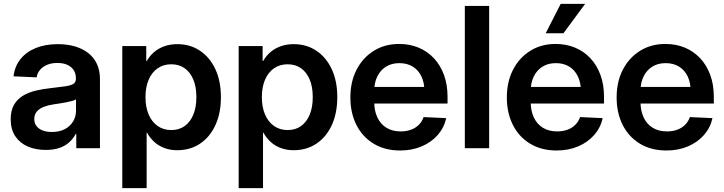

<svg xmlns="http://www.w3.org/2000/svg" viewBox="-20 -758 3702 982"><path d="M213.9 8.8Q162.1 8.8 121.8 -8.8Q81.5 -26.4 58.1 -61.3Q34.7 -96.2 34.7 -147.9Q34.7 -192.4 51.3 -221.4Q67.9 -250.5 96.4 -267.8Q125 -285.2 161.9 -294.2Q198.7 -303.2 238.3 -307.1Q286.1 -312.5 314.5 -316.7Q342.8 -320.8 355.5 -329.1Q368.2 -337.4 368.2 -355V-358.4Q368.2 -381.8 356.9 -399.2Q345.7 -416.5 324.7 -426.3Q303.7 -436 273.4 -436Q243.2 -436 220.5 -426.3Q197.8 -416.5 184.1 -399.9Q170.4 -383.3 167.5 -362.3L49.3 -367.7Q55.2 -418.5 84.2 -455.1Q113.3 -491.7 162.1 -512Q210.9 -532.2 275.4 -532.2Q323.2 -532.2 362.8 -520.8Q402.3 -509.3 431.2 -486.8Q460 -464.4 475.6 -431.2Q491.2 -397.9 491.2 -354.5V0H370.1V-73.2H367.2Q355.5 -50.3 335.4 -31.5Q315.4 -12.7 285.6 -2Q255.9 8.8 213.9 8.8ZM244.6 -83Q284.7 -83 312.3 -97.9Q339.8 -112.8 354.2 -137.5Q368.7 -162.1 368.7 -191.9V-250Q362.8 -245.6 350.8 -242.2Q338.9 -238.8 322.8 -235.6Q306.6 -232.4 288.8 -229.5Q271 -226.6 253.4 -224.1Q226.6 -220.2 204.3 -211.7Q182.1 -203.1 168.7 -188Q155.3 -172.9 155.3 -148.9Q155.3 -128.4 166.5 -113.5Q177.7 -98.6 197.8 -90.8Q217.8 -83 244.6 -83Z M605.5 204.1V-522.5H728V-446.3H731Q745.6 -472.2 768.1 -491.5Q790.5 -510.7 820.6 -521.5Q850.6 -532.2 887.2 -532.2Q952.6 -532.2 1002.9 -498.5Q1053.2 -464.8 1081.5 -404.1Q1109.9 -343.3 1109.9 -261.2Q1109.9 -179.2 1081.8 -118.2Q1053.7 -57.1 1003.4 -23.4Q953.1 10.3 886.2 10.3Q850.1 10.3 820.6 -1Q791 -12.2 769 -32.2Q747.1 -52.2 731.9 -79.6H730V204.1ZM856 -92.8Q895.5 -92.8 924.1 -113Q952.6 -133.3 968.5 -170.9Q984.4 -208.5 984.4 -261.2Q984.4 -314.5 968.5 -351.8Q952.6 -389.2 924.1 -409.2Q895.5 -429.2 856 -429.2Q815.4 -429.2 785.9 -408.4Q756.3 -387.7 740.2 -350.1Q724.1 -312.5 724.1 -261.2Q724.1 -210.4 740.2 -172.6Q756.3 -134.8 786.1 -113.8Q815.9 -92.8 856 -92.8Z M1200.7 204.1V-522.5H1323.2V-446.3H1326.2Q1340.8 -472.2 1363.3 -491.5Q1385.7 -510.7 1415.8 -521.5Q1445.8 -532.2 1482.4 -532.2Q1547.9 -532.2 1598.1 -498.5Q1648.4 -464.8 1676.8 -404.1Q1705.1 -343.3 1705.1 -261.2Q1705.1 -179.2 1677 -118.2Q1648.9 -57.1 1598.6 -23.4Q1548.3 10.3 1481.4 10.3Q1445.3 10.3 1415.8 -1Q1386.2 -12.2 1364.3 -32.2Q1342.3 -52.2 1327.1 -79.6H1325.2V204.1ZM1451.2 -92.8Q1490.7 -92.8 1519.3 -113Q1547.9 -133.3 1563.7 -170.9Q1579.6 -208.5 1579.6 -261.2Q1579.6 -314.5 1563.7 -351.8Q1547.9 -389.2 1519.3 -409.2Q1490.7 -429.2 1451.2 -429.2Q1410.6 -429.2 1381.1 -408.4Q1351.6 -387.7 1335.4 -350.1Q1319.3 -312.5 1319.3 -261.2Q1319.3 -210.4 1335.4 -172.6Q1351.6 -134.8 1381.3 -113.8Q1411.1 -92.8 1451.2 -92.8Z M2026.9 11.7Q1948.7 11.7 1891.4 -22.9Q1834 -57.6 1803 -118.9Q1772 -180.2 1772 -259.8Q1772 -339.8 1803.7 -401.4Q1835.4 -462.9 1891.6 -498Q1947.8 -533.2 2021 -533.2Q2075.7 -533.2 2120.8 -514.4Q2166 -495.6 2199.2 -460.2Q2232.4 -424.8 2250.7 -375Q2269 -325.2 2269 -263.2V-228.5H1823.7V-313.5H2206.5L2150.9 -290Q2150.9 -334.5 2135.5 -366.9Q2120.1 -399.4 2091.3 -417.2Q2062.5 -435.1 2022.5 -435.1Q1982.9 -435.1 1954.1 -417Q1925.3 -398.9 1909.7 -366.9Q1894 -335 1894 -292V-237.3Q1894 -191.4 1910.2 -157.2Q1926.3 -123 1956.5 -104.5Q1986.8 -85.9 2029.3 -85.9Q2059.6 -85.9 2083.3 -95Q2106.9 -104 2123 -120.6Q2139.2 -137.2 2146.5 -159.2L2262.2 -153.8Q2251.5 -105 2218.8 -67.6Q2186 -30.3 2136.7 -9.3Q2087.4 11.7 2026.9 11.7Z M2481.9 -727.5V0H2357.4V-727.5Z M2827.1 11.7Q2749 11.7 2691.7 -22.9Q2634.3 -57.6 2603.3 -118.9Q2572.3 -180.2 2572.3 -259.8Q2572.3 -339.8 2604 -401.4Q2635.7 -462.9 2691.9 -498Q2748 -533.2 2821.3 -533.2Q2876 -533.2 2921.1 -514.4Q2966.3 -495.6 2999.5 -460.2Q3032.7 -424.8 3051 -375Q3069.3 -325.2 3069.3 -263.2V-228.5H2624V-313.5H3006.8L2951.2 -290Q2951.2 -334.5 2935.8 -366.9Q2920.4 -399.4 2891.6 -417.2Q2862.8 -435.1 2822.8 -435.1Q2783.2 -435.1 2754.4 -417Q2725.6 -398.9 2710 -366.9Q2694.3 -335 2694.3 -292V-237.3Q2694.3 -191.4 2710.4 -157.2Q2726.6 -123 2756.8 -104.5Q2787.1 -85.9 2829.6 -85.9Q2859.9 -85.9 2883.5 -95Q2907.2 -104 2923.3 -120.6Q2939.5 -137.2 2946.8 -159.2L3062.5 -153.8Q3051.8 -105 3019 -67.6Q2986.3 -30.3 2937 -9.3Q2887.7 11.7 2827.1 11.7ZM2771 -587.9 2847.7 -738.3H2972.7L2861.8 -587.9Z M3388.7 11.7Q3310.5 11.7 3253.2 -22.9Q3195.8 -57.6 3164.8 -118.9Q3133.8 -180.2 3133.8 -259.8Q3133.8 -339.8 3165.5 -401.4Q3197.3 -462.9 3253.4 -498Q3309.6 -533.2 3382.8 -533.2Q3437.5 -533.2 3482.7 -514.4Q3527.8 -495.6 3561 -460.2Q3594.2 -424.8 3612.5 -375Q3630.9 -325.2 3630.9 -263.2V-228.5H3185.5V-313.5H3568.4L3512.7 -290Q3512.7 -334.5 3497.3 -366.9Q3481.9 -399.4 3453.1 -417.2Q3424.3 -435.1 3384.3 -435.1Q3344.7 -435.1 3315.9 -417Q3287.1 -398.9 3271.5 -366.9Q3255.9 -335 3255.9 -292V-237.3Q3255.9 -191.4 3272 -157.2Q3288.1 -123 3318.4 -104.5Q3348.6 -85.9 3391.1 -85.9Q3421.4 -85.9 3445.1 -95Q3468.8 -104 3484.9 -120.6Q3501 -137.2 3508.3 -159.2L3624 -153.8Q3613.3 -105 3580.6 -67.6Q3547.9 -30.3 3498.5 -9.3Q3449.2 11.7 3388.7 11.7Z"/></svg>

Font: Inter 28pt SemiBold
Style: Regular
Weight: 600
Designer: Rasmus Andersson
Foundry: rsms
Version: Version 4.001;git-66647c0bb